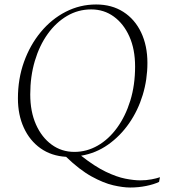

<svg xmlns="http://www.w3.org/2000/svg" viewBox="-20 -690 754 857"><path d="M561 147Q529 147 485.5 137Q442 127 388.5 97.5Q335 68 275 10Q209 6 161 -28Q113 -62 86.5 -119.5Q60 -177 60 -251Q60 -338 87 -413.5Q114 -489 162 -547Q210 -605 273.5 -637.5Q337 -670 409 -670Q479 -670 530.5 -637Q582 -604 610 -545Q638 -486 638 -409Q638 -335 617 -266Q596 -197 556.5 -140Q517 -83 462.5 -44.5Q408 -6 342 5Q403 53 452 76.5Q501 100 539.5 107.5Q578 115 606 115Q633 115 656.5 110.5Q680 106 694 101L690 122Q667 133 632.5 140Q598 147 561 147ZM312 -12Q367 -12 416 -40Q465 -68 502.5 -119.5Q540 -171 561.5 -240.5Q583 -310 583 -393Q583 -470 557.5 -527Q532 -584 488 -616Q444 -648 387 -648Q329 -648 279.5 -619Q230 -590 193 -538.5Q156 -487 135.5 -418Q115 -349 115 -269Q115 -192 140.5 -134.5Q166 -77 210.5 -44.5Q255 -12 312 -12Z"/></svg>

Font: Spectral SC ExtraLight
Style: Italic
Weight: 275
Italic angle: -10°
Designer: Jean-Baptiste Levee
Foundry: Production Type
Version: Version 2.001